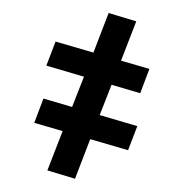

<svg xmlns="http://www.w3.org/2000/svg" viewBox="-74 -543 749 782"><g transform="rotate(-10 300.0 -152.5)"><path d="M174 168 69 115 158 -32 50 -85 104 -176 213 -122 282 -235 139 -306 193 -396 337 -325 426 -473 531 -420 442 -273 550 -220 496 -129 387 -183 318 -70 461 1 407 91 263 20Z"/></g></svg>

Font: Iosevka Heavy Extended
Style: Regular
Weight: 900
Width: 7
Monospace: yes
Designer: Belleve Invis
Foundry: Belleve Invis
Version: Version 32.5.0; ttfautohint (v1.8.4)